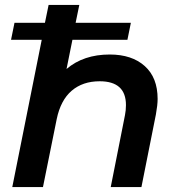

<svg xmlns="http://www.w3.org/2000/svg" viewBox="-20 -762 716 782"><path d="M622 -359Q622 -335 615 -296L556 0H431L489 -293Q493 -313 493 -334Q493 -431 386 -431Q317 -431 272 -392.5Q227 -354 211 -277L155 0H30L150 -600H25L39 -669H163L178 -742H303L288 -669H513L499 -600H275L251 -481Q320 -540 427 -540Q517 -540 569.5 -493Q622 -446 622 -359Z"/></svg>

Font: Montserrat Alternates SemiBold
Style: Italic
Weight: 600
Italic angle: -11.3°
Designer: Julieta Ulanovsky
Foundry: Julieta Ulanovsky
Version: Version 7.200